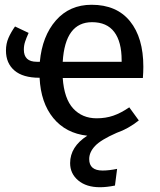

<svg xmlns="http://www.w3.org/2000/svg" viewBox="-20 -559 672 805"><path d="M579 -232H243Q249 -145 287 -104Q325 -63 385 -63Q423 -63 455 -74Q487 -85 522 -109L562 -54Q518 -19 469 -2Q403 27 378.5 53Q354 79 354 108Q354 156 410 156Q437 156 471 149L462 219Q427 226 399 226Q342 226 308 197.5Q274 169 274 125Q274 56 346 10Q256 0 203.5 -64Q151 -128 146 -233H145Q76 -233 40.5 -263.5Q5 -294 5 -347Q5 -376 15.5 -400Q26 -424 43 -448L100 -421Q90 -399 85 -383.5Q80 -368 80 -351Q80 -300 134 -300H147Q157 -408 214.5 -473.5Q272 -539 364 -539Q469 -539 525 -470Q581 -401 581 -279Q581 -256 579 -232ZM490 -306Q490 -384 459 -425Q428 -466 366 -466Q253 -466 243 -300H490Z"/></svg>

Font: Fira Sans
Style: Regular
Weight: 400
Designer: bBox Type GmbH & Carrois Corporate GbR & Edenspiekermann AG
Foundry: bBox Type GmbH & Carrois Corporate GbR & Edenspiekermann AG
Version: Version 4.301